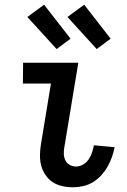

<svg xmlns="http://www.w3.org/2000/svg" viewBox="-20 -786 540 814"><path d="M290 8Q266 8 243.5 3Q221 -2 203 -14Q185 -26 172.5 -44.5Q160 -63 154.5 -84.5Q149 -106 149.5 -130Q150 -154 154 -177L196 -432H77L78 -520H312L253 -163Q250 -148 250.5 -133.5Q251 -119 257 -106.5Q263 -94 275.5 -87Q288 -80 302 -80Q318 -80 332.5 -88.5Q347 -97 356 -110.5Q365 -124 370 -139Q375 -154 378 -170L466 -162Q462 -141 454.5 -120Q447 -99 436 -79.5Q425 -60 409.5 -43Q394 -26 374.5 -14Q355 -2 333 3Q311 8 290 8ZM390 -578 266 -714 337 -766 449 -622ZM220 -578 96 -714 167 -766 279 -622Z"/></svg>

Font: Iosevka Semibold
Style: Italic
Weight: 600
Italic angle: -9°
Monospace: yes
Designer: Belleve Invis
Foundry: Belleve Invis
Version: Version 32.5.0; ttfautohint (v1.8.4)